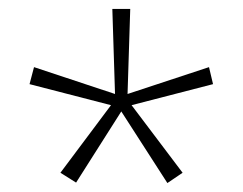

<svg xmlns="http://www.w3.org/2000/svg" viewBox="-20 -819 542 429"><path d="M271 -799H231L237 -609L56 -669L46 -631L228 -584L115 -433L150 -411L251 -570L354 -410L388 -433L274 -584L456 -631L447 -669L265 -609Z"/></svg>

Font: Noto Sans Sinhala ExtraCondensed ExtraLight
Style: Regular
Weight: 200
Width: 2
Designer: Jelle Bosma - Monotype Design Team
Foundry: Monotype Imaging Inc.
Version: Version 2.006